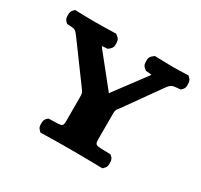

<svg xmlns="http://www.w3.org/2000/svg" viewBox="-132 -786 1004 960"><g transform="rotate(30 370.0 -306.0)"><path d="M468.8 -249.7C468.8 -275.6 467.8 -282.3 486.9 -303.8L620.2 -491.3C646.9 -530.3 651.6 -530.9 692.3 -534.2L701.3 -534.9L707.8 -540.9C721.9 -553.9 720 -568.3 719.5 -578C719.1 -585.8 719.5 -596.8 707.8 -607.7L700.1 -615.3L689.2 -615C659.3 -614 629.4 -613 607.1 -613C584.7 -613 550.3 -614 516.8 -615L506 -615.3L496.2 -607.7C478.6 -594 480.7 -579.2 481 -569.1C481.4 -560.2 480.4 -547.6 496.2 -535.3L504.7 -528.7L514.4 -528.1C524.1 -527.4 531 -526.7 537.4 -525.4C536.8 -524.2 535.3 -521.6 533.8 -519.1L399.6 -339.4L257.1 -517.6C255.1 -520.7 253.6 -523.1 251.7 -526.3C257.2 -526.9 264.6 -527.6 273.4 -528L283.2 -528.5L291.9 -535.3C310.1 -549.4 307.7 -565 307 -575.5C306.5 -584 307.1 -595.9 291.9 -607.7L282.1 -615.3L271.4 -615C235.4 -614 197.7 -613 158.1 -613C119.5 -613 86.9 -614 56.9 -615L46.1 -615.3L38.4 -607.7C26.2 -596.4 27.2 -584.9 27.1 -577.2C26.9 -567.3 25.8 -553.5 39.4 -540.9L46 -534.8L55.3 -534.2C93.6 -531.6 91.8 -536.8 126.3 -488.9L267.4 -296.8C284.3 -274.3 284.6 -273.2 284.6 -242.3V-136.1C284.6 -74.2 289.4 -81.5 211.1 -78.9L201.3 -78.5L194.4 -72.1C181.7 -60.4 182.7 -48 182.6 -39.5C182.5 -30.5 181.2 -17.5 194.4 -5.3L201.9 2.2L212.6 2C261.6 1 321.8 0 377.3 0C432.2 0 496.4 1 548.6 2L559.2 2.2L566.8 -5.3C580.4 -17.9 578.8 -31.6 578.5 -41C578.3 -49.2 579 -60.8 566.8 -72.1L559.8 -78.5L550 -78.9C464.1 -81.5 468.8 -74 468.8 -136.1Z"/></g></svg>

Font: Linux Libertine Mono O 
Style: Mono Bold
Weight: 400
Designer: Philipp H. Poll
Foundry: Philipp H. Poll
Version: Version 5.1.7